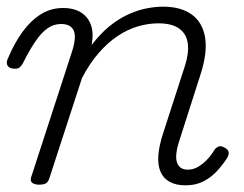

<svg xmlns="http://www.w3.org/2000/svg" viewBox="-41 -539 732 576"><path d="M76 15Q64 15 56.5 10Q49 5 52 -6L174 -381Q189 -426 180.5 -446.5Q172 -467 142 -467Q120 -467 101.5 -454Q83 -441 65 -414.5Q47 -388 27 -348Q23 -341 17.5 -336.5Q12 -332 0 -333Q-14 -334 -18.5 -342.5Q-23 -351 -18 -362Q2 -410 27 -444Q52 -478 82 -496.5Q112 -515 148 -515Q172 -515 189.5 -508Q207 -501 218.5 -487.5Q230 -474 234.5 -455Q239 -436 235 -412L234 -404Q260 -438 287 -460Q314 -482 342 -495Q370 -508 397 -513.5Q424 -519 448 -519Q501 -519 533.5 -496Q566 -473 574 -428Q582 -383 561 -317L497 -117Q488 -90 487.5 -70.5Q487 -51 496 -40.5Q505 -30 522 -30Q539 -30 554 -39Q569 -48 581.5 -61.5Q594 -75 602 -89Q606 -95 613.5 -99Q621 -103 633 -96Q644 -90 645 -82.5Q646 -75 641 -66Q629 -47 611.5 -27.5Q594 -8 570.5 4.5Q547 17 516 17Q487 17 468 6.5Q449 -4 440.5 -24Q432 -44 434 -72.5Q436 -101 448 -138L513 -339Q526 -378 522.5 -407.5Q519 -437 497 -453Q475 -469 434 -469Q404 -469 373 -460Q342 -451 312 -431Q282 -411 255 -380Q228 -349 205 -305L107 -4Q104 6 97.5 10.5Q91 15 76 15Z"/></svg>

Font: Playwrite RO ExtraLight
Style: Regular
Weight: 250
Version: Version 1.002